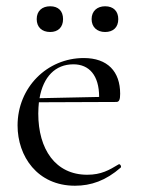

<svg xmlns="http://www.w3.org/2000/svg" viewBox="-20 -580 448 612"><path d="M219 12C270 12 317 -4 365 -46C368 -50 362 -59 358 -56C328 -38 303 -23 258 -23C157 -23 102 -104 102 -218C102 -231 103 -244 104 -254L351 -255C360 -255 363 -263 363 -281C363 -352 323 -395 247 -395C130 -395 36 -301 36 -180C36 -82 99 12 219 12ZM140 -478C165 -478 181 -493 181 -519C181 -545 166 -560 140 -560C114 -560 97 -545 97 -519C97 -494 113 -478 140 -478ZM315 -478C341 -478 357 -493 357 -519C357 -544 342 -560 315 -560C290 -560 272 -545 272 -519C272 -494 289 -478 315 -478ZM106 -267C118 -335 156 -375 214 -375C264 -375 296 -340 296 -271Z"/></svg>

Font: Cormorant Garamond
Style: Regular
Weight: 400
Designer: Christian Thalmann (Catharsis Fonts)
Foundry: Catharsis Fonts
Version: Version 4.002;Glyphs 3.4 (3410)